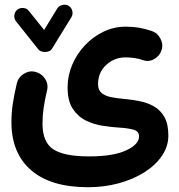

<svg xmlns="http://www.w3.org/2000/svg" viewBox="-20 -511 750 803"><path d="M267.6 -486.3Q279.3 -479 282.5 -464.8Q285.6 -450.7 278.3 -438.5L197.3 -307.1Q189.5 -293.9 169.4 -293.7Q149.4 -293.5 140.6 -304.2L46.9 -421.9Q38.6 -432.6 40 -447.3Q41.5 -461.9 52.7 -470.7Q63.5 -479 78.1 -477.5Q92.8 -476.1 101.1 -464.8L164.6 -385.7L219.2 -475.1Q226.6 -486.8 241 -490.2Q255.4 -493.7 267.6 -486.3ZM27.8 -0.5Q27.8 -38.6 33.4 -76.7Q39.1 -114.7 50.3 -162.1Q56.6 -188 79.6 -202.4Q102.5 -216.8 127.9 -210.4Q153.8 -204.1 168.5 -181.4Q183.1 -158.7 176.8 -132.8Q167.5 -93.8 162.6 -60.3Q157.7 -26.9 157.7 4.9Q157.7 84 203.1 113.5Q248.5 143.1 352.1 143.1Q454.1 143.1 507.8 117.9Q561.5 92.8 561.5 59.6Q561.5 38.1 538.6 31.5Q515.6 24.9 481 22.9Q448.7 21 411.1 15.4Q373.5 9.8 339.8 -6.6Q306.2 -22.9 284.4 -55.9Q262.7 -88.9 262.7 -145.5Q262.7 -194.8 282 -240.2Q301.3 -285.6 335.2 -321.5Q369.1 -357.4 412.8 -378.4Q456.5 -399.4 504.9 -399.4Q536.1 -399.4 560.5 -395.3Q585 -391.1 613.3 -381.8Q637.7 -374.5 650.6 -350.3Q663.6 -326.2 655.8 -301.8Q648.4 -277.8 625.7 -264.4Q603 -251 578.6 -259.3Q562 -265.6 542.2 -268.3Q522.5 -271 505.4 -271Q458 -271 424.1 -239.5Q390.1 -208 390.1 -158.7Q390.1 -134.3 405.3 -121.8Q420.4 -109.4 445.6 -104.5Q470.7 -99.6 500.5 -97.2Q531.2 -94.2 563.2 -88.1Q595.2 -82 622.8 -66.7Q650.4 -51.3 667.2 -22.2Q684.1 6.8 684.1 55.7Q684.1 101.6 657.2 140.9Q630.4 180.2 583.5 209.7Q536.6 239.3 476.3 255.6Q416 272 348.6 272Q191.9 272 109.9 200.7Q27.8 129.4 27.8 -0.5Z"/></svg>

Font: Mikhak-DS2-FD Bold
Style: Regular
Weight: 700
Designer: Amin Abedi
Version: Version 3.4